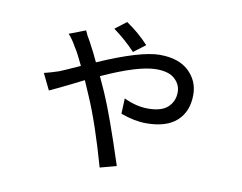

<svg xmlns="http://www.w3.org/2000/svg" viewBox="-77 -738 1154 914"><g transform="rotate(10 500.0 -280.5)"><path d="M575.2 -540 518.6 -497.1Q470.7 -547.9 412.1 -590.8L466.8 -632.8Q526.4 -592.8 575.2 -540ZM202.1 -529.3 281.2 -559.6Q292 -534.2 305.7 -512.7Q334 -460.9 353.5 -418Q554.7 -505.9 647.5 -505.9Q739.3 -505.9 788.1 -459.5Q836.9 -413.1 836.9 -345.7Q836.9 -265.6 787.1 -219.7Q737.3 -173.8 638.7 -173.8Q582 -173.8 515.6 -198.2L518.6 -272.5Q579.1 -244.1 634.8 -244.1Q701.2 -244.1 731.4 -272.9Q761.7 -301.8 761.7 -345.7Q761.7 -381.8 732.9 -408.7Q704.1 -435.5 643.6 -435.5Q556.6 -435.5 383.8 -356.4Q388.7 -344.7 400.4 -319.8Q412.1 -294.9 417 -283.2Q461.9 -180.7 537.1 50.8L458 72.3Q400.4 -131.8 347.7 -252.9L316.4 -325.2Q291 -312.5 254.9 -294.4Q218.8 -276.4 194.8 -265.1Q170.9 -253.9 156.2 -247.1L118.2 -325.2Q147.5 -332 188.5 -345.7Q202.1 -350.6 286.1 -388.7Q258.8 -447.3 242.2 -471.7Q221.7 -508.8 202.1 -529.3Z"/></g></svg>

Font: Gen Shin Gothic Monospace Regular
Style: Regular
Weight: 400
Designer: [Source Han Sans]
Ryoko NISHIZUKA  (kana & ideographs); Paul D. Hunt (Latin, Greek & Cyrillic); Wenlong ZHANG  (bopomofo
Version: Version 1.002.20150607